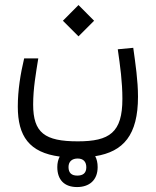

<svg xmlns="http://www.w3.org/2000/svg" viewBox="-20 -464 626 769"><path d="M288.6 285.2C336.4 285.2 371.1 258.8 371.1 205.1C371.1 188 367.7 173.3 361.3 161.6C474.6 143.6 532.7 76.7 532.7 -76.7C532.7 -140.6 522.5 -209.5 513.7 -272.5L451.7 -266.6C461.4 -198.7 470.2 -136.7 470.2 -67.9C470.2 66.9 418.9 102.1 291.5 102.1C159.2 102.1 112.8 67.9 112.8 -45.4C112.8 -110.4 124 -171.4 133.3 -230H76.7C62 -168.5 51.3 -102.1 51.3 -37.1C51.3 81.5 97.2 147 219.2 163.1C212.9 174.8 209.5 189 209.5 205.1C209.5 256.3 237.8 285.2 288.6 285.2ZM294.4 -318.4 356.9 -380.9 294.4 -443.8 231.9 -380.9ZM289.6 239.3C267.1 239.3 254.4 229 254.4 205.1C254.4 182.6 269 170.9 291 170.9C314 170.9 325.7 184.1 325.7 206.1C325.7 229 312.5 239.3 289.6 239.3Z"/></svg>

Font: Cascadia Code Light
Style: Regular
Weight: 300
Monospace: yes
Designer: Aaron Bell
Foundry: Saja Typeworks
Version: Version 2404.023